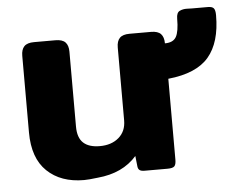

<svg xmlns="http://www.w3.org/2000/svg" viewBox="-45 -602 822 669"><g transform="rotate(-5 366.0 -268.0)"><path d="M46 -168V-436Q46 -458 56.5 -469Q67 -480 91 -480H166Q190 -480 200.5 -469Q211 -458 211 -436V-174Q211 -135 230.5 -117Q250 -99 288 -99Q329 -99 354.5 -121Q380 -143 380 -181V-436Q380 -458 390.5 -469Q401 -480 425 -480H500Q524 -480 534.5 -469Q545 -458 545 -436Q574 -436 584.5 -454.5Q595 -473 595 -518Q595 -539 606.5 -544.5Q618 -550 632 -549.5Q646 -549 650 -549H705Q720 -549 725.5 -542.5Q731 -536 731 -518Q731 -423 688 -372.5Q645 -322 546 -312V-29Q546 -12 540 -6Q534 0 516 0H436Q424 0 418.5 -4Q413 -8 412 -17L408 -54Q359 2 271 10Q239 14 223 14Q142 14 94 -32Q46 -78 46 -168Z"/></g></svg>

Font: Mitr Medium
Style: Regular
Weight: 500
Designer: Thanarat Vachiruckul
Foundry: Cadson Demak
Version: Version 1.003